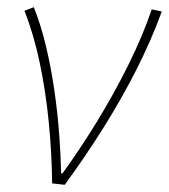

<svg xmlns="http://www.w3.org/2000/svg" viewBox="-20 -510 470 534"><path d="M125 0Q124 -86 115.5 -171.5Q107 -257 90.5 -335.5Q74 -414 48 -480L74 -490Q94 -440 108 -381Q122 -322 131 -260Q140 -198 144.5 -138.5Q149 -79 150 -28H154Q202 -94 249.5 -171.5Q297 -249 337 -329.5Q377 -410 402 -484L430 -478Q400 -396 358.5 -314.5Q317 -233 267 -153.5Q217 -74 160 4Z"/></svg>

Font: Source Sans 3 VF
Style: Italic
Weight: 200
Italic angle: -11°
Designer: Paul D. Hunt
Foundry: Adobe Systems Incorporated
Version: Version 3.042;hotconv 1.0.118;makeotfexe 2.5.65603